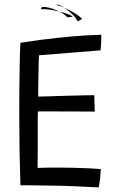

<svg xmlns="http://www.w3.org/2000/svg" viewBox="-20 -812 518 837"><path d="M410 5Q354 2 301.8 -0.2Q249.5 -2.5 193 -3Q164 -3.5 131.2 -4Q98.5 -4.5 69 -4.5Q66.5 -81.5 65.2 -157.2Q64 -233 64 -301.5Q64 -430 65.5 -513Q67 -596 69 -625.5Q157.5 -639.5 232.5 -647.2Q307.5 -655 358 -657.8Q408.5 -660.5 422 -660.5Q422 -641.5 421 -626.2Q420 -611 418.5 -592.5L150 -571Q149 -558 148.5 -533.5Q148 -509 147.5 -480.8Q147 -452.5 146.8 -428Q146.5 -403.5 146.5 -391Q158 -391 181.8 -391.8Q205.5 -392.5 235.5 -393.5Q265.5 -394.5 296 -395.2Q326.5 -396 351.8 -396.5Q377 -397 391 -397L393 -325.5Q385.5 -325.5 361.8 -325.8Q338 -326 306 -326Q274 -326 241 -326.2Q208 -326.5 182 -326.5Q156 -326.5 145 -326Q144.5 -319 144.5 -297.2Q144.5 -275.5 144.5 -245.8Q144.5 -216 144.5 -184.5Q144.5 -153 144.2 -125.2Q144 -97.5 144 -80Q156.5 -81 184.2 -81.2Q212 -81.5 235.5 -81.5Q270.5 -81.5 306.2 -80.5Q342 -79.5 372.2 -78Q402.5 -76.5 419.5 -75Q419 -65 418 -52.8Q417 -40.5 415.8 -29Q414.5 -17.5 412.8 -8.2Q411 1 410 5ZM338 -730Q329.5 -738.5 315.2 -748.2Q301 -758 284.2 -766.8Q267.5 -775.5 251.5 -782Q235.5 -788.5 224 -790.5Q226 -791.5 226.5 -791.2Q227 -791 227.8 -791Q228.5 -791 230 -791.5Q233.5 -793 244.5 -787.5Q255.5 -782 269.8 -771.5Q284 -761 297.5 -747.5Q311 -734 318.5 -719Q319 -719.5 321.2 -720.5Q323.5 -721.5 327.8 -723.8Q332 -726 338 -730ZM297.5 -740Q287.5 -746.5 270.2 -752.5Q253 -758.5 232.5 -763.2Q212 -768 192.8 -770.5Q173.5 -773 159.5 -771.5Q159.5 -771.5 159.5 -773Q159.5 -774.5 159.8 -776.5Q160 -778.5 161.5 -780Q165.5 -783 179 -781.2Q192.5 -779.5 210.5 -773.5Q228.5 -767.5 245.8 -758Q263 -748.5 273 -737Q274.5 -737.5 280.5 -737Q286.5 -736.5 297.5 -740Z"/></svg>

Font: Grandstander Thin Light
Style: Regular
Weight: 300
Version: Version 1.200